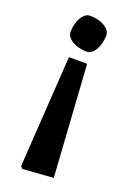

<svg xmlns="http://www.w3.org/2000/svg" viewBox="-147 -598 610 877"><g transform="rotate(20 158.0 -159.0)"><path d="M232.9 -481.4Q232.9 -461.4 228.3 -443.1Q223.6 -424.8 215.6 -410.9Q207.5 -397 196.8 -388.9Q186 -380.9 173.8 -380.9Q152.8 -380.9 134.5 -385.7Q116.2 -390.6 102.8 -398.7Q89.4 -406.7 81.5 -417.7Q73.7 -428.7 73.7 -440.9Q73.7 -460.4 78.4 -478.5Q83 -496.6 91.1 -510.5Q99.1 -524.4 109.9 -532.5Q120.6 -540.5 133.3 -540.5Q154.3 -540.5 172.4 -535.9Q190.4 -531.2 203.9 -523.2Q217.3 -515.1 225.1 -504.4Q232.9 -493.7 232.9 -481.4ZM230 212.4 81.1 223.1 71.3 212.4 106.4 -329.6H194.8Z"/></g></svg>

Font: Noticia Text
Style: Bold
Weight: 700
Designer: JM Sole
Foundry: JM Sole
Version: Version 1.003